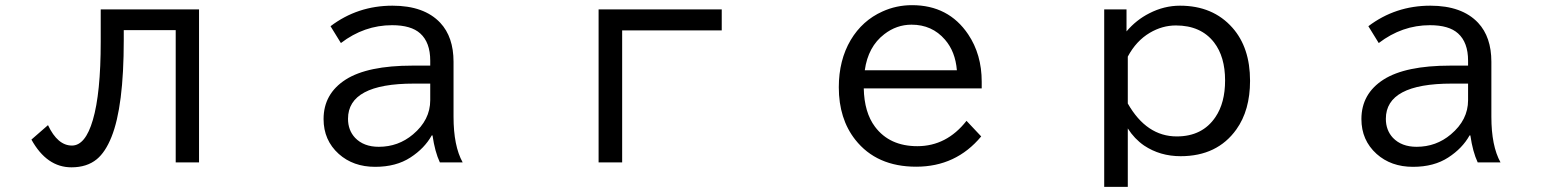

<svg xmlns="http://www.w3.org/2000/svg" viewBox="-20 -601 6040 740"><path d="M368.2 -564.9H747.1V24.9H657.2V-484.9H457V-446.8Q457 -190.4 409.7 -73.2Q386.2 -14.6 353 12.7Q314.9 43.9 255.4 43.9Q160.2 43.9 101.1 -63L165 -118.7Q202.1 -40 257.3 -40Q309.1 -40 337.9 -138.7Q368.2 -241.2 368.2 -440.9Z M1638.2 -348.1V-367.2Q1638.2 -437.5 1599.6 -472.2Q1564.5 -503.9 1491.2 -503.9Q1383.8 -503.9 1293.9 -435.1L1253.9 -500Q1358.4 -579.1 1492.7 -579.1Q1614.7 -579.1 1676.8 -513.2Q1728 -458.5 1728 -362.8V-150.9Q1728 -38.6 1763.2 24.9H1675.3Q1656.2 -15.6 1647 -79.1H1644Q1616.2 -29.3 1562 5.9Q1506.8 42 1425.8 42Q1341.3 42 1285.6 -7.8Q1227.1 -60.5 1227.1 -142.1Q1227.1 -239.7 1312.5 -294.4Q1397 -348.1 1569.8 -348.1ZM1638.2 -278.8H1575.2Q1321.3 -278.8 1321.3 -143.1Q1321.3 -99.1 1348.6 -69.8Q1381.8 -35.2 1439.9 -35.2Q1515.1 -35.2 1571.8 -83Q1638.2 -138.7 1638.2 -214.8Z M2287.1 -564.9H2761.7V-483.9H2377.9V24.9H2287.1Z M3763.7 -260.3H3309.1Q3311 -167.5 3352.5 -112.3Q3408.7 -37.6 3515.6 -37.6Q3628.4 -37.6 3705.1 -135.3L3761.7 -75.2Q3664.6 41.5 3511.2 41.5Q3358.4 41.5 3276.4 -62.5Q3212.9 -143.1 3212.9 -264.6Q3212.9 -369.1 3258.8 -446.8Q3303.7 -522 3380.9 -556.6Q3434.6 -581.1 3495.1 -581.1Q3635.7 -581.1 3711.4 -468.8Q3763.7 -391.1 3763.7 -286.1ZM3668 -330.1Q3662.1 -402.3 3622.1 -448.2Q3572.3 -505.9 3493.2 -505.9Q3435.5 -505.9 3388.2 -469.2Q3325.7 -421.4 3313 -330.1Z M4321.8 -564.9V-480Q4359.4 -524.4 4409.7 -549.8Q4466.8 -579.1 4527.8 -579.1Q4654.8 -579.1 4730 -494.1Q4797.9 -417.5 4797.9 -289.6Q4797.9 -175.8 4745.1 -102.1Q4671.4 1 4530.3 1Q4451.2 1 4389.6 -40Q4352.1 -65.9 4326.7 -106V119.1H4235.8V-564.9ZM4326.7 -202.1Q4398.9 -75.2 4515.6 -75.2Q4614.3 -75.2 4664.6 -149.9Q4701.7 -204.6 4701.7 -291Q4701.7 -382.3 4659.2 -437.5Q4608.4 -502.9 4512.2 -502.9Q4459.5 -502.9 4411.6 -474.6Q4358.9 -443.4 4326.7 -382.8Z M5638.2 -348.1V-367.2Q5638.2 -437.5 5599.6 -472.2Q5564.5 -503.9 5491.2 -503.9Q5383.8 -503.9 5293.9 -435.1L5253.9 -500Q5358.4 -579.1 5492.7 -579.1Q5614.7 -579.1 5676.8 -513.2Q5728 -458.5 5728 -362.8V-150.9Q5728 -38.6 5763.2 24.9H5675.3Q5656.2 -15.6 5647 -79.1H5644Q5616.2 -29.3 5562 5.9Q5506.8 42 5425.8 42Q5341.3 42 5285.6 -7.8Q5227.1 -60.5 5227.1 -142.1Q5227.1 -239.7 5312.5 -294.4Q5397 -348.1 5569.8 -348.1ZM5638.2 -278.8H5575.2Q5321.3 -278.8 5321.3 -143.1Q5321.3 -99.1 5348.6 -69.8Q5381.8 -35.2 5439.9 -35.2Q5515.1 -35.2 5571.8 -83Q5638.2 -138.7 5638.2 -214.8Z"/></svg>

Font: FORM UDPGothic
Style: Regular
Weight: 400
Foundry: Pronama LLC
Version: Version 1.05101